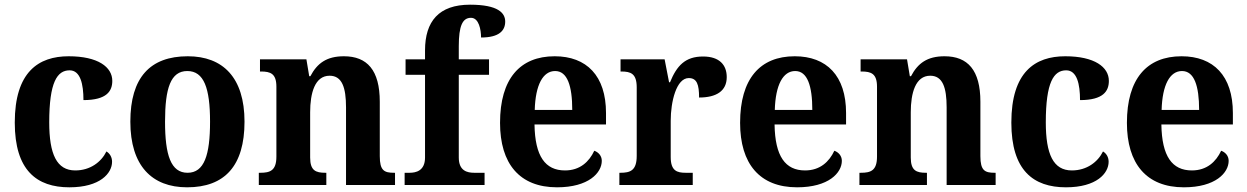

<svg xmlns="http://www.w3.org/2000/svg" viewBox="-20 -789 5318 819"><path d="M276 10C407 10 458 -50 458 -99C458 -118 449 -134 434 -143C412 -98 365 -62 301 -62C222 -62 190 -131 190 -267C190 -439 224 -489 277 -489C323 -489 336 -430 336 -362C436 -362 459 -401 459 -444C459 -503 398 -549 273 -549C144 -549 43 -482 43 -266C43 -62 137 10 276 10Z M778 10C939 10 1023 -82 1023 -270C1023 -458 931 -549 781 -549C620 -549 536 -458 536 -270C536 -82 628 10 778 10ZM780 -52C709 -52 684 -127 684 -270C684 -413 708 -486 779 -486C850 -486 876 -413 876 -270C876 -127 851 -52 780 -52Z M1084 0H1372V-52H1368C1327 -52 1303 -61 1303 -117V-310C1303 -392 1323 -466 1386 -466C1439 -466 1456 -416 1456 -331V0H1665V-52H1661C1619 -52 1600 -61 1600 -123V-355C1600 -490 1546 -549 1447 -549C1373 -549 1333 -519 1304 -464H1299L1287 -536H1089V-484H1093C1134 -484 1159 -475 1159 -419V-121C1159 -61 1132 -52 1090 -52H1084Z M1706 0H2047V-52H2003C1973 -52 1937 -60 1937 -117V-470H2066V-536H1937V-592C1937 -679 1953 -713 1989 -713C2023 -713 2032 -662 2032 -629C2110 -629 2135 -659 2135 -697C2135 -733 2106 -769 1985 -769C1852 -769 1793 -698 1793 -574V-536H1710V-470H1793V-117C1793 -60 1754 -52 1727 -52H1706Z M2356 10C2491 10 2547 -52 2547 -103C2547 -125 2532 -140 2515 -146C2493 -99 2454 -62 2390 -62C2306 -62 2262 -122 2260 -258H2565V-307C2565 -466 2482 -549 2346 -549C2198 -549 2113 -453 2113 -265C2113 -91 2196 10 2356 10ZM2421 -320H2261C2264 -427 2296 -486 2348 -486C2400 -486 2421 -423 2421 -320Z M2622 0H2935V-52H2905C2868 -52 2841 -60 2841 -119V-274C2841 -355 2865 -456 2918 -456C2953 -456 2962 -428 2962 -373C3036 -373 3080 -401 3080 -460C3080 -512 3049 -548 2979 -548C2903 -548 2867 -509 2838 -438H2834L2815 -536H2627V-484H2630C2671 -484 2696 -475 2696 -416V-124C2696 -61 2668 -52 2626 -52H2622Z M3380 10C3515 10 3571 -52 3571 -103C3571 -125 3556 -140 3539 -146C3517 -99 3478 -62 3414 -62C3330 -62 3286 -122 3284 -258H3589V-307C3589 -466 3506 -549 3370 -549C3222 -549 3137 -453 3137 -265C3137 -91 3220 10 3380 10ZM3445 -320H3285C3288 -427 3320 -486 3372 -486C3424 -486 3445 -423 3445 -320Z M3646 0H3934V-52H3930C3889 -52 3865 -61 3865 -117V-310C3865 -392 3885 -466 3948 -466C4001 -466 4018 -416 4018 -331V0H4227V-52H4223C4181 -52 4162 -61 4162 -123V-355C4162 -490 4108 -549 4009 -549C3935 -549 3895 -519 3866 -464H3861L3849 -536H3651V-484H3655C3696 -484 3721 -475 3721 -419V-121C3721 -61 3694 -52 3652 -52H3646Z M4527 10C4658 10 4709 -50 4709 -99C4709 -118 4700 -134 4685 -143C4663 -98 4616 -62 4552 -62C4473 -62 4441 -131 4441 -267C4441 -439 4475 -489 4528 -489C4574 -489 4587 -430 4587 -362C4687 -362 4710 -401 4710 -444C4710 -503 4649 -549 4524 -549C4395 -549 4294 -482 4294 -266C4294 -62 4388 10 4527 10Z M5030 10C5165 10 5221 -52 5221 -103C5221 -125 5206 -140 5189 -146C5167 -99 5128 -62 5064 -62C4980 -62 4936 -122 4934 -258H5239V-307C5239 -466 5156 -549 5020 -549C4872 -549 4787 -453 4787 -265C4787 -91 4870 10 5030 10ZM5095 -320H4935C4938 -427 4970 -486 5022 -486C5074 -486 5095 -423 5095 -320Z"/></svg>

Font: Noto Serif Hebrew SemiCondensed
Style: Bold
Weight: 700
Width: 4
Designer: Monotype Design Team
Foundry: Monotype Imaging Inc.
Version: Version 2.004